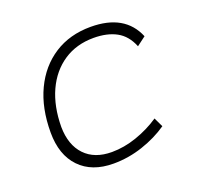

<svg xmlns="http://www.w3.org/2000/svg" viewBox="-100 -637 786 756"><g transform="rotate(-20 293.0 -258.5)"><path d="M263.2 -35.2Q314.5 -35.2 367.4 -53.5Q420.4 -71.8 465.3 -102.1L483.9 -63Q436.5 -30.3 376.7 -10.3Q316.9 9.8 253.9 9.8Q163.6 9.8 112.8 -43Q62 -95.7 62 -189.9Q62 -292 97.9 -367.7Q133.8 -443.4 199 -485.4Q264.2 -527.3 351.6 -527.3Q494.6 -527.3 539.1 -419.9L501.5 -391.6Q481.9 -440.4 443.1 -461.4Q404.3 -482.4 347.7 -482.4Q275.9 -482.4 222.2 -446.8Q168.5 -411.1 138.9 -346.7Q109.4 -282.2 108.9 -195.8Q109.9 -120.1 150.4 -77.6Q190.9 -35.2 263.2 -35.2Z"/></g></svg>

Font: Cascadia Code NF ExtraLight
Style: Italic
Weight: 200
Italic angle: -10°
Monospace: yes
Designer: Aaron Bell
Foundry: Saja Typeworks
Version: Version 2404.023; ttfautohint (v1.8.4)